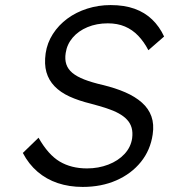

<svg xmlns="http://www.w3.org/2000/svg" viewBox="-20 -727 667 757"><path d="M306 10Q253 10 208 -5Q163 -20 128 -50Q93 -80 70 -124L132 -184Q170 -117 215.5 -90Q261 -63 323 -63Q368 -63 407 -78Q446 -93 471 -120Q496 -147 501 -182Q504 -205 499 -223Q494 -241 481 -255Q468 -269 448 -280Q428 -291 400.5 -300Q373 -309 339 -318Q290 -330 254 -346.5Q218 -363 195 -387Q172 -411 163 -442.5Q154 -474 160 -517Q166 -558 188.5 -593Q211 -628 245.5 -653.5Q280 -679 324 -693Q368 -707 416 -707Q470 -707 510.5 -692.5Q551 -678 580 -650Q609 -622 627 -583L565 -529Q548 -562 525 -586Q502 -610 472.5 -622.5Q443 -635 405 -635Q361 -635 325 -620Q289 -605 266.5 -578.5Q244 -552 239 -518Q235 -493 241.5 -473.5Q248 -454 265.5 -439.5Q283 -425 312.5 -413.5Q342 -402 385 -392Q435 -380 474 -363Q513 -346 539.5 -322.5Q566 -299 577 -268Q588 -237 582 -197Q573 -135 535.5 -88.5Q498 -42 439 -16Q380 10 306 10Z"/></svg>

Font: Lexend Light
Style: Italic
Weight: 300
Italic angle: -8.13011°
Designer: Bonnie Shaver-Troup, Thomas Jockin
Foundry: Lexend
Version: Version 1.007